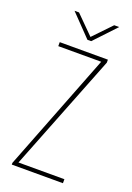

<svg xmlns="http://www.w3.org/2000/svg" viewBox="-125 -674 497 723"><g transform="rotate(20 123.5 -312.5)"><path d="M20 0V-7L204 -479H32V-495H225V-483L41 -16H225V0ZM127 -539 44 -625H62L134 -553L203 -625H223L142 -539Z"/></g></svg>

Font: Alumni Sans Pinstripe
Style: Regular
Weight: 400
Designer: Robert E. Leuschke
Foundry: Robert E. Leuschke
Version: Version 1.010; ttfautohint (v1.8.4.7-5d5b)